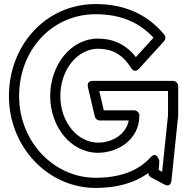

<svg xmlns="http://www.w3.org/2000/svg" viewBox="-20 -885 929 945"><path d="M721 -110.6C658.6 -41.8 566.1 -10 451 -10C244.1 -10 74 -188.5 74 -412C74 -637.1 234.2 -815 451 -815C580.3 -815 669.9 -770.4 735.5 -699.4L648.6 -604C597.6 -669.4 532.9 -695 462 -695C327.9 -695 227 -564.4 227 -412C227 -262.3 328.1 -133 462 -133C561.2 -133 666 -198.3 666 -317C666 -332.1 651.7 -342 641 -342H490.8L468.5 -437H807V-318.3L778 -39.5L761.2 -48.4L764.4 -91.9C764.4 -91.9 752.1 -145 721 -110.6ZM710 -33.7C710.2 -25.6 714.9 -16.4 723.3 -11.9L787.3 22.1C823.1 41.1 823.9 2.6 823.9 2.6L856.9 -314.4C856.9 -315 857 -316.2 857 -317V-462C857 -472.7 847.1 -487 832 -487H437C407.4 -487 411.3 -462.2 412.7 -456.3L446.7 -311.3C449.1 -300.9 459.2 -292 471 -292H613.7C600.9 -225 534.9 -183 462 -183C363.9 -183 277 -281.7 277 -412C277 -545.6 364.1 -645 462 -645C527.5 -645 581 -621 624.8 -550.8C642.8 -521.9 662.6 -545.1 664.5 -547.2L787.5 -682.2C795.6 -691.1 796.2 -705.4 788.3 -714.9C711.8 -807.3 602.7 -865 451 -865C203.8 -865 24 -660.9 24 -412C24 -163.5 213.9 40 451 40C550.5 40 638.9 18.2 710 -33.7Z"/></svg>

Font: Hussar Ekologiczny
Style: Regular
Weight: 400
Foundry: Cannot Into Space Fonts
Version: Version 0.97